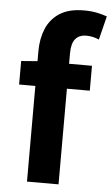

<svg xmlns="http://www.w3.org/2000/svg" viewBox="-56 -850 518 888"><g transform="rotate(5 202.5 -406.0)"><path d="M103.8 0V-605.1Q103.8 -663.3 123.3 -710.1Q142.9 -756.8 185.6 -784.3Q228.3 -811.7 298.3 -811.7Q331.7 -811.7 358.9 -806Q386.1 -800.3 405.1 -793.1L377.7 -683.3Q349.6 -696.2 318.4 -696.2Q285.8 -696.2 268.1 -675.3Q250.3 -654.4 250.3 -607.9V0ZM28.4 -444.1V-553.2L112.3 -559.8H356.6V-444.1Z"/></g></svg>

Font: Shanggu Sans SC VF
Style: Regular
Weight: 250
Designer: GuiWonder
Version: Version 1.021